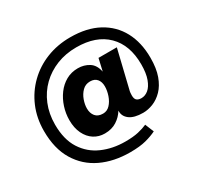

<svg xmlns="http://www.w3.org/2000/svg" viewBox="-177 -885 1291 1260"><g transform="rotate(-30 468.0 -255.5)"><path d="M466 170Q343 170 248 125Q153 80 98.5 -10Q44 -100 44 -234Q44 -331 78.5 -412.5Q113 -494 175 -554.5Q237 -615 320 -648Q403 -681 500 -681Q625 -681 712 -634Q799 -587 844.5 -502Q890 -417 890 -301Q890 -221 870 -166Q850 -111 817 -77Q784 -43 745 -27.5Q706 -12 669 -12Q601 -12 566.5 -38Q532 -64 534 -106Q512 -69 474 -44.5Q436 -20 383 -20Q338 -20 302 -43Q266 -66 245 -109.5Q224 -153 224 -212Q224 -262 239.5 -310Q255 -358 283.5 -396.5Q312 -435 352 -457.5Q392 -480 442 -480Q488 -480 525 -457Q562 -434 573 -379L594 -471H733L666 -193Q662 -179 661 -168Q660 -157 660 -148Q660 -121 672.5 -111Q685 -101 707 -101Q735 -101 759.5 -121Q784 -141 800 -184Q816 -227 816 -294Q816 -441 733.5 -522.5Q651 -604 502 -604Q421 -604 353 -577Q285 -550 234.5 -501Q184 -452 156 -384Q128 -316 128 -234Q128 -121 174.5 -48.5Q221 24 299.5 58.5Q378 93 473 93Q533 93 572 84Q611 75 640 62L667 128Q633 145 586 157.5Q539 170 466 170ZM438 -139Q469 -139 491 -162.5Q513 -186 525 -221Q537 -256 537 -289Q537 -323 519.5 -344Q502 -365 468 -365Q433 -365 409.5 -341.5Q386 -318 374 -284.5Q362 -251 362 -221Q362 -185 381 -162Q400 -139 438 -139Z"/></g></svg>

Font: Prodigy Sans
Style: Bold Italic
Weight: 700
Italic angle: -13°
Designer: Wei Huang
Foundry: Wei Huang
Version: Version 1.003; ttfautohint (v1.8.3)